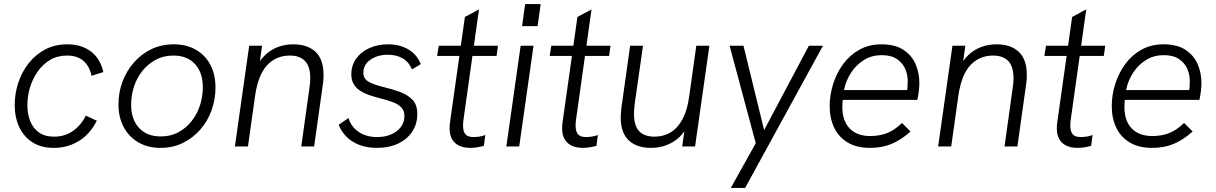

<svg xmlns="http://www.w3.org/2000/svg" viewBox="-20 -717 5952 940"><path d="M244 7Q181 7 138.5 -20.5Q96 -48 74 -95.5Q52 -143 52 -203Q52 -259 69.5 -312Q87 -365 120.5 -407.5Q154 -450 201.5 -475Q249 -500 309 -500Q378 -500 424.5 -465.5Q471 -431 486 -364L428 -346Q419 -392 389 -418.5Q359 -445 308 -445Q261 -445 225 -423.5Q189 -402 164 -366Q139 -330 126.5 -287.5Q114 -245 114 -202Q114 -160 127.5 -125Q141 -90 170 -69Q199 -48 245 -48Q298 -48 337.5 -76Q377 -104 400 -151L454 -126Q420 -59 365 -26Q310 7 244 7Z M766 7Q704 7 657.5 -20Q611 -47 585.5 -95Q560 -143 560 -206Q560 -264 579.5 -316.5Q599 -369 635 -410.5Q671 -452 720.5 -476Q770 -500 831 -500Q893 -500 939 -473.5Q985 -447 1010 -399.5Q1035 -352 1035 -289Q1035 -230 1015.5 -176.5Q996 -123 960 -82Q924 -41 875 -17Q826 7 766 7ZM767 -49Q816 -49 853.5 -69.5Q891 -90 918 -124Q945 -158 959 -201Q973 -244 973 -290Q973 -361 935 -403Q897 -445 829 -445Q780 -445 741.5 -424Q703 -403 676 -368.5Q649 -334 635.5 -291.5Q622 -249 622 -204Q622 -133 660.5 -91Q699 -49 767 -49Z M1130 0 1200 -493H1263L1247 -378L1231 -380Q1250 -421 1278 -447.5Q1306 -474 1341 -487Q1376 -500 1416 -500Q1486 -500 1525 -463Q1564 -426 1564 -351Q1564 -341 1563.5 -329.5Q1563 -318 1561 -306L1518 0H1455L1495 -287Q1497 -299 1498 -310.5Q1499 -322 1499 -334Q1499 -391 1473.5 -418Q1448 -445 1399 -445Q1332 -445 1288 -398Q1244 -351 1229 -249L1194 0Z M1826 7Q1776 7 1738 -8Q1700 -23 1675 -49Q1650 -75 1638 -106L1686 -139Q1699 -97 1735.5 -71.5Q1772 -46 1827 -46Q1864 -46 1894 -58.5Q1924 -71 1942 -94.5Q1960 -118 1960 -149Q1960 -175 1945 -191Q1930 -207 1903 -217Q1876 -227 1840 -236Q1813 -243 1788 -251.5Q1763 -260 1743 -273Q1723 -286 1711.5 -305.5Q1700 -325 1700 -353Q1700 -396 1723 -429Q1746 -462 1787 -481Q1828 -500 1881 -500Q1936 -500 1978.5 -475.5Q2021 -451 2040 -403L1997 -377Q1981 -415 1950.5 -432Q1920 -449 1878 -449Q1829 -449 1794 -425Q1759 -401 1759 -361Q1759 -331 1785 -316.5Q1811 -302 1861 -290Q1899 -281 1936.5 -267.5Q1974 -254 1998.5 -229.5Q2023 -205 2023 -159Q2023 -109 1997.5 -71.5Q1972 -34 1928 -13.5Q1884 7 1826 7Z M2282 7Q2251 7 2228.5 -3.5Q2206 -14 2193.5 -35Q2181 -56 2181 -89Q2181 -96 2181.5 -103Q2182 -110 2183 -117L2256 -634L2325 -671L2249 -130Q2248 -123 2247.5 -116Q2247 -109 2247 -102Q2247 -74 2258.5 -60Q2270 -46 2298 -46Q2310 -46 2325 -48Q2340 -50 2356 -56L2349 -3Q2331 2 2314 4.5Q2297 7 2282 7ZM2120 -443 2128 -493H2418L2411 -443Z M2459 0 2529 -493H2592L2522 0ZM2536 -589 2551 -697H2627L2612 -589Z M2833 7Q2802 7 2779.5 -3.5Q2757 -14 2744.5 -35Q2732 -56 2732 -89Q2732 -96 2732.5 -103Q2733 -110 2734 -117L2807 -634L2876 -671L2800 -130Q2799 -123 2798.5 -116Q2798 -109 2798 -102Q2798 -74 2809.5 -60Q2821 -46 2849 -46Q2861 -46 2876 -48Q2891 -50 2907 -56L2900 -3Q2882 2 2865 4.5Q2848 7 2833 7ZM2671 -443 2679 -493H2969L2962 -443Z M3167 7Q3097 7 3058 -30Q3019 -67 3019 -142Q3019 -152 3020 -163.5Q3021 -175 3022 -187L3065 -493H3128L3087 -206Q3086 -194 3085 -182.5Q3084 -171 3084 -159Q3084 -101 3109.5 -74.5Q3135 -48 3184 -48Q3229 -48 3263.5 -69Q3298 -90 3321.5 -133.5Q3345 -177 3354 -244L3389 -493H3453L3383 0H3320L3336 -115L3352 -113Q3324 -51 3275 -22Q3226 7 3167 7Z M3558 203 3680 -16 3552 -493H3620L3721 -80L3940 -493H4009L3628 203Z M4239 7Q4174 7 4130 -19.5Q4086 -46 4064 -92Q4042 -138 4042 -197Q4042 -252 4059 -306Q4076 -360 4108.5 -404Q4141 -448 4188 -474Q4235 -500 4295 -500Q4362 -500 4403 -473Q4444 -446 4462.5 -403Q4481 -360 4481 -310Q4481 -291 4478 -267.5Q4475 -244 4471 -228H4106Q4105 -218 4104.5 -210Q4104 -202 4104 -193Q4104 -125 4140 -88Q4176 -51 4240 -51Q4287 -51 4323.5 -65.5Q4360 -80 4396 -115L4438 -73Q4390 -31 4344 -12Q4298 7 4239 7ZM4419 -263Q4422 -279 4423 -292Q4424 -305 4424 -321Q4424 -352 4411.5 -380.5Q4399 -409 4371 -428Q4343 -447 4296 -447Q4249 -447 4211 -424Q4173 -401 4147.5 -362.5Q4122 -324 4112 -276H4439Z M4573 0 4643 -493H4706L4690 -378L4674 -380Q4693 -421 4721 -447.5Q4749 -474 4784 -487Q4819 -500 4859 -500Q4929 -500 4968 -463Q5007 -426 5007 -351Q5007 -341 5006.5 -329.5Q5006 -318 5004 -306L4961 0H4898L4938 -287Q4940 -299 4941 -310.5Q4942 -322 4942 -334Q4942 -391 4916.5 -418Q4891 -445 4842 -445Q4775 -445 4731 -398Q4687 -351 4672 -249L4637 0Z M5255 7Q5224 7 5201.5 -3.5Q5179 -14 5166.5 -35Q5154 -56 5154 -89Q5154 -96 5154.5 -103Q5155 -110 5156 -117L5229 -634L5298 -671L5222 -130Q5221 -123 5220.5 -116Q5220 -109 5220 -102Q5220 -74 5231.5 -60Q5243 -46 5271 -46Q5283 -46 5298 -48Q5313 -50 5329 -56L5322 -3Q5304 2 5287 4.5Q5270 7 5255 7ZM5093 -443 5101 -493H5391L5384 -443Z M5620 7Q5555 7 5511 -19.5Q5467 -46 5445 -92Q5423 -138 5423 -197Q5423 -252 5440 -306Q5457 -360 5489.5 -404Q5522 -448 5569 -474Q5616 -500 5676 -500Q5743 -500 5784 -473Q5825 -446 5843.5 -403Q5862 -360 5862 -310Q5862 -291 5859 -267.5Q5856 -244 5852 -228H5487Q5486 -218 5485.5 -210Q5485 -202 5485 -193Q5485 -125 5521 -88Q5557 -51 5621 -51Q5668 -51 5704.5 -65.5Q5741 -80 5777 -115L5819 -73Q5771 -31 5725 -12Q5679 7 5620 7ZM5800 -263Q5803 -279 5804 -292Q5805 -305 5805 -321Q5805 -352 5792.5 -380.5Q5780 -409 5752 -428Q5724 -447 5677 -447Q5630 -447 5592 -424Q5554 -401 5528.5 -362.5Q5503 -324 5493 -276H5820Z"/></svg>

Font: Hanken Grotesk Light
Style: Italic
Weight: 300
Italic angle: -8°
Designer: Alfredo Marco Pradil
Foundry: Hanken Design Co.
Version: Version 3.013